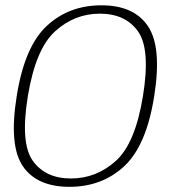

<svg xmlns="http://www.w3.org/2000/svg" viewBox="-20 -700 650 724"><path d="M242 4.5Q364.5 4.5 448.2 -73Q532 -150.5 561.5 -337.5Q591 -522.5 538 -601.2Q485 -680 362.5 -680Q239.5 -680 156 -602Q72.5 -524 43 -337.5Q13 -151.5 66 -73.5Q119 4.5 242 4.5ZM247.5 -27Q152 -27 104 -93.2Q56 -159.5 85 -337.5Q114.5 -516 188 -582.2Q261.5 -648.5 356.5 -648.5Q452.5 -648.5 500.2 -582Q548 -515.5 519 -337.5Q490 -159 416.5 -93Q343 -27 247.5 -27Z"/></svg>

Font: Anybody UltraCondensed Thin ExtraLight
Style: Italic
Weight: 250
Italic angle: -10°
Version: Version 1.111